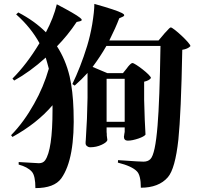

<svg xmlns="http://www.w3.org/2000/svg" viewBox="-20 -878 1040 987"><path d="M162 89C227 89 271 72 295 39C343 -28 364 -145 358 -311C356 -378 349 -436 338 -485C324 -544 302 -595 273 -640C309 -677 343 -718 374 -765L392 -769C403 -772 403 -778 391 -787C375 -800 335 -823 272 -856C261 -809 242 -761 216 -712C177 -751 130 -785 74 -814L63 -804C114 -759 154 -709 183 -656C139 -583 93 -523 44 -474L53 -464C107 -494 161 -533 215 -582C220 -564 226 -545 231 -525C213 -462 188 -402 155 -344C121 -283 82 -229 37 -183L44 -174C129 -221 197 -275 250 -337V-313C250 -176 237 -89 212 -54C205 -44 194 -39 180 -39C145 -41 111 -43 76 -45V-32C106 -24 129 -12 144 5C156 19 162 47 162 89ZM704 87C765 87 812 69 843 33C868 4 886 -60 897 -161C906 -249 913 -403 917 -622C936 -625 950 -631 959 -641C959 -656 871 -737 858 -737C854 -737 846 -729 833 -714C828 -709 825 -706 823 -703L795 -670H542C564 -714 581 -752 593 -784L611 -792C622 -797 621 -804 607 -811C588 -821 540 -837 465 -858C465 -831 461 -796 454 -753C447 -712 438 -675 428 -642C405 -567 379 -502 352 -446L364 -438C389 -460 411 -482 430 -503V-375C429 -303 426 -231 421 -159C420 -151 420 -145 420 -141C420 -130 431 -121 444 -121C464 -121 484 -125 503 -134C520 -142 530 -150 532 -158C531 -163 530 -170 529 -181C529 -188 529 -194 528 -199V-223H621V-200C620 -197 620 -193 619 -189C618 -183 618 -178 617 -175C617 -162 624 -155 637 -155C653 -155 671 -159 692 -166C712 -173 724 -180 728 -186C725 -228 723 -288 721 -365V-458C738 -462 750 -468 756 -477C756 -492 674 -554 661 -554C656 -554 649 -548 638 -535C636 -532 634 -529 633 -528L612 -502H532L456 -534C482 -569 506 -605 527 -642H805C802 -452 797 -316 790 -233C782 -134 770 -77 753 -60C744 -51 732 -47 717 -47C704 -47 670 -49 615 -53C602 -54 593 -54 587 -55L586 -42C634 -30 667 -15 684 3C697 16 704 44 704 87ZM528 -473H621V-252H528Z"/></svg>

Font: AllPunType Bold
Style: Regular
Weight: 700
Version: 1.0